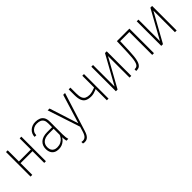

<svg xmlns="http://www.w3.org/2000/svg" viewBox="189 -1623 2921 2921"><g transform="rotate(-45 1650.0 -162.5)"><path d="M381.8 -288.1V-252H105V-288.1ZM115.7 -528.3V0H78.6V-528.3ZM409.2 -528.3V0H373V-528.3Z M841.3 -97.7V-384.8Q841.3 -426.3 826.7 -452.4Q812 -478.5 784.2 -490.7Q756.3 -502.9 715.8 -502.9Q678.7 -502.9 649.2 -488Q619.6 -473.1 602.5 -446Q585.4 -418.9 585.4 -382.8L549.3 -383.8Q549.3 -415.5 561.5 -443.6Q573.7 -471.7 595.9 -492.7Q618.2 -513.7 649.2 -525.9Q680.2 -538.1 717.3 -538.1Q764.2 -538.1 800.3 -522.9Q836.4 -507.8 856.9 -473.9Q877.4 -439.9 877.4 -383.8V-107.9Q877.4 -79.6 880.9 -51Q884.3 -22.5 890.1 -5.4V0H850.6Q845.7 -18.1 843.5 -45.4Q841.3 -72.8 841.3 -97.7ZM851.6 -299.8 852.5 -266.1H739.3Q696.8 -266.1 665.8 -256.6Q634.8 -247.1 614.5 -229.7Q594.2 -212.4 584.2 -188.7Q574.2 -165 574.2 -136.2Q574.2 -98.6 587.4 -74.2Q600.6 -49.8 624.8 -37.8Q648.9 -25.9 681.2 -25.9Q725.1 -25.9 759 -42.7Q793 -59.6 815.7 -89.1Q838.4 -118.7 848.6 -156.2L860.8 -128.9Q854.5 -105 839.8 -80.3Q825.2 -55.7 802.5 -35.2Q779.8 -14.6 749 -2Q718.3 10.7 678.7 10.7Q636.2 10.7 604.5 -5.6Q572.8 -22 555.4 -54.7Q538.1 -87.4 538.1 -135.7Q538.1 -171.9 550.5 -201.7Q563 -231.4 587.6 -253.7Q612.3 -275.9 649.2 -287.8Q686 -299.8 734.4 -299.8Z M1163.1 -51.3 1309.6 -528.3H1349.1L1155.3 86.4Q1150.4 103.5 1141.8 125.2Q1133.3 147 1119.9 167.2Q1106.4 187.5 1085.7 200.4Q1064.9 213.4 1034.2 213.4Q1026.9 213.4 1015.4 211.7Q1003.9 210 998.5 208L998 174.3Q1003.4 175.3 1012.9 176.8Q1022.5 178.2 1025.9 178.2Q1052.7 178.2 1071.3 165.8Q1089.8 153.3 1102.3 130.4Q1114.7 107.4 1124 76.7ZM1015.1 -528.3 1169.4 -47.4 1180.2 -8.3 1152.8 10.3 975.1 -528.3Z M1756.3 -528.3V0H1720.2V-528.3ZM1744.1 -289.6V-254.9Q1727.1 -244.1 1702.4 -233.4Q1677.7 -222.7 1650.1 -215.6Q1622.6 -208.5 1597.2 -208.5Q1540.5 -208.5 1502.9 -225.6Q1465.3 -242.7 1446.3 -285.9Q1427.2 -329.1 1427.2 -406.7V-528.3H1464.4V-406.7Q1464.4 -342.3 1478.5 -306.9Q1492.7 -271.5 1522 -257.3Q1551.3 -243.2 1597.2 -243.2Q1625.5 -245.1 1654.3 -252.2Q1683.1 -259.3 1707 -269.3Q1731 -279.3 1744.1 -289.6Z M1951.2 -64.5 2208.5 -528.3H2245.6V0H2208.5V-463.9L1951.2 0H1914.6V-528.3H1951.2Z M2706.1 -528.3V-492.7H2475.1V-528.3ZM2733.9 -528.3V0H2696.3V-528.3ZM2464.4 -528.3H2501L2492.2 -284.7Q2489.7 -223.6 2484.6 -177Q2479.5 -130.4 2470.2 -96.7Q2460.9 -63 2447 -41.5Q2433.1 -20 2413.6 -10Q2394 0 2367.7 0H2351.6V-35.6L2366.2 -36.1Q2383.8 -36.6 2397.5 -44.2Q2411.1 -51.8 2421.4 -69.1Q2431.6 -86.4 2438.5 -115.7Q2445.3 -145 2449.7 -188.2Q2454.1 -231.4 2456.1 -291Z M2927.7 -64.5 3185.1 -528.3H3222.2V0H3185.1V-463.9L2927.7 0H2891.1V-528.3H2927.7Z"/></g></svg>

Font: Roboto Condensed ExtraLight
Style: Regular
Weight: 250
Designer: Christian Robertson
Foundry: Google
Version: Version 3.008; 2023